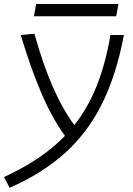

<svg xmlns="http://www.w3.org/2000/svg" viewBox="-47 -689 653 940"><path d="M0 230.5 -27.3 177.7Q64.9 135.3 138.9 85.7Q212.9 36.1 271 -23.9Q207 -111.8 153.6 -237.8Q100.1 -363.8 54.7 -517.6L121.6 -523.9Q201.7 -232.4 316.9 -76.7Q384.3 -162.1 427.2 -270.5Q470.2 -378.9 493.7 -517.6H559.6Q523.4 -325.2 453.9 -183.8Q384.3 -42.5 273.2 58.3Q162.1 159.2 0 230.5ZM119.1 -609.4 129.9 -669.4H532.7L522 -609.4Z"/></svg>

Font: Cascadia Code Light
Style: Italic
Weight: 300
Italic angle: -10°
Monospace: yes
Designer: Aaron Bell
Foundry: Saja Typeworks
Version: Version 2404.023; ttfautohint (v1.8.4)